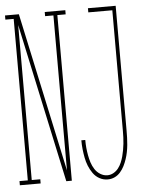

<svg xmlns="http://www.w3.org/2000/svg" viewBox="-65 -778 618 828"><g transform="rotate(-5 244.0 -363.5)"><path d="M-12 0V-18H24V-717H-12V-735H48L196 -46V-717H160V-735H249V-717H213V0H189L41 -689V-18H78V0ZM368 8Q349 8 332.5 -1Q316 -10 305 -25.5Q294 -41 287 -58.5Q280 -76 276.5 -94.5Q273 -113 271 -131.5Q269 -150 269 -169V-170H286V-169Q286 -152 287.5 -136Q289 -120 292 -103.5Q295 -87 300 -71.5Q305 -56 314 -42Q323 -28 337.5 -19Q352 -10 368 -10Q382 -10 394.5 -17Q407 -24 415.5 -35Q424 -46 429.5 -59Q435 -72 438.5 -85Q442 -98 444.5 -112Q447 -126 448.5 -139.5Q450 -153 450.5 -167Q451 -181 451 -195V-717H347V-735H467V-195Q467 -179 466.5 -163.5Q466 -148 464.5 -132.5Q463 -117 460 -102Q457 -87 452 -72Q447 -57 440 -43Q433 -29 422.5 -17Q412 -5 398 1.5Q384 8 368 8Z"/></g></svg>

Font: Iosevka Curly Slab Thin
Style: Regular
Weight: 100
Monospace: yes
Designer: Belleve Invis
Foundry: Belleve Invis
Version: Version 22.1.2; ttfautohint (v1.8.4)